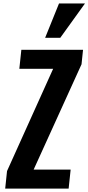

<svg xmlns="http://www.w3.org/2000/svg" viewBox="-20 -1100 516 1120"><path d="M243.2 -879.4 324.2 -1079.6H475.6L331.5 -879.4ZM10.3 0 21 -102.1 290 -698.7H92.8L104.5 -809.6H464.4L455.6 -725.1L176.3 -110.8H392.1L380.4 0Z"/></svg>

Font: Oswald
Style: Demi-Bold
Weight: 600
Designer: Vernon Adams
Foundry: Vernon Adams
Version: 3.0; ttfautohint (v0.94.23-7a4d-dirty) -l 8 -r 50 -G 200 -x 